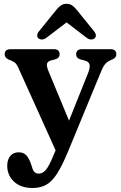

<svg xmlns="http://www.w3.org/2000/svg" viewBox="-20 -726 617 982"><path d="M253 69.5 264.5 43 73.5 -380Q64 -400.5 53.2 -407.8Q42.5 -415 24 -421.5Q4 -430.5 4 -448.5Q4 -474.5 35 -474.5H254Q285 -474.5 285 -448.5Q285 -428.5 261 -422L243 -417.5Q223 -412.5 220.2 -399.2Q217.5 -386 230.5 -356L333 -109L430.5 -352.5Q442 -381.5 437.8 -396.5Q433.5 -411.5 413.5 -416.5L393.5 -421.5Q369.5 -428 369.5 -448.5Q369.5 -474.5 400.5 -474.5H544Q575 -474.5 575 -448.5Q575 -440.5 570.5 -433.8Q566 -427 554 -421.5Q533 -414 521 -401.8Q509 -389.5 497.5 -361.5L327 51.5Q297.5 122 271.8 162.2Q246 202.5 216.5 219Q187 235.5 146.5 235.5Q86 235.5 51.5 202.8Q17 170 17 122Q17 90.5 32.5 71.8Q48 53 75 53Q101.5 53 115 68.8Q128.5 84.5 137.5 110L144 129Q152 162 178 162Q197 162 213.5 144Q230 126 253 69.5ZM464 -530Q456.5 -524 445.8 -524Q435 -524 423.5 -532.5L320.5 -611.5L217 -532.5Q205.5 -524 194.8 -524Q184 -524 176.5 -530Q170.5 -535 170.2 -544.5Q170 -554 179 -565.5L268 -675.5Q280 -690.5 291.8 -698.5Q303.5 -706.5 320.5 -706.5Q337 -706.5 348.5 -698.5Q360 -690.5 372.5 -675.5L461.5 -565.5Q470.5 -554 470.2 -544.5Q470 -535 464 -530Z"/></svg>

Font: Fraunces 9pt S050 SemiBold
Style: Regular
Weight: 600
Version: Version 1.000; ttfautohint (v1.8.3)